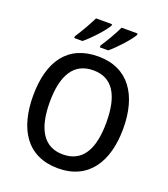

<svg xmlns="http://www.w3.org/2000/svg" viewBox="-167 -1058 1038 1186"><g transform="rotate(20 352.0 -465.5)"><path d="M531 -931V-941H426C408 -902 370 -835 341 -793V-781H396C440 -817 510 -893 531 -931ZM363 -931V-941H258C239 -901 202 -836 173 -793V-781H227C274 -819 341 -892 363 -931ZM649 -358C649 -576 553 -725 353 -725C153 -725 56 -587 56 -359C56 -142 148 10 353 10C553 10 649 -140 649 -358ZM166 -358C166 -534 225 -634 353 -634C481 -634 538 -535 538 -358C538 -181 480 -81 352 -81C225 -81 166 -182 166 -358Z"/></g></svg>

Font: Noto Sans Gujarati SemiCondensed Medium
Style: Regular
Weight: 500
Width: 4
Designer: Jelle Bosma - Monotype Design Team, Universal Thirst
Foundry: Monotype Imaging Inc.
Version: Version 2.106